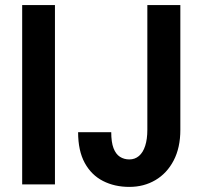

<svg xmlns="http://www.w3.org/2000/svg" viewBox="-20 -731 794 761"><path d="M197.8 -710.9V0H67.9V-710.9ZM564 -216.3V-710.9H694.8V-216.3Q694.8 -145.5 668.2 -94.7Q641.6 -43.9 595.9 -17.1Q550.3 9.8 492.7 9.8Q434.1 9.8 388.2 -13.7Q342.3 -37.1 315.9 -85.2Q289.6 -133.3 289.6 -207H420.9Q420.9 -167.5 429.9 -143.8Q439 -120.1 455.3 -109.6Q471.7 -99.1 492.7 -99.1Q514.6 -99.1 530.8 -112.8Q546.9 -126.5 555.4 -152.8Q564 -179.2 564 -216.3Z"/></svg>

Font: Roboto Condensed SemiBold
Style: Regular
Weight: 600
Designer: Christian Robertson
Foundry: Google
Version: Version 3.008; 2023